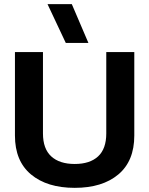

<svg xmlns="http://www.w3.org/2000/svg" viewBox="-20 -895 719 925"><path d="M297 -688 209 -875H326L406 -688ZM340 10Q207 10 129.5 -54.5Q52 -119 52 -242V-644H187V-252Q187 -178 227 -141.5Q267 -105 340 -105Q413 -105 452.5 -141.5Q492 -178 492 -252V-644H627V-242Q627 -119 550 -54.5Q473 10 340 10Z"/></svg>

Font: Kanit Medium
Style: Regular
Weight: 500
Designer: Katatrad Team
Foundry: CadsonDemak
Version: Version 2.000; ttfautohint (v1.8.3)